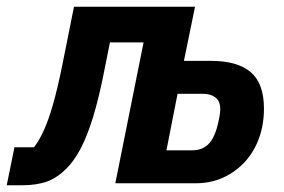

<svg xmlns="http://www.w3.org/2000/svg" viewBox="-58 -545 845 571"><path d="M-38 6 -15 -107H43Q58 -126 72 -156.5Q86 -187 99.5 -234Q113 -281 127 -350L162 -525H522L489 -364H570Q648 -364 687.5 -330.5Q727 -297 727 -222Q727 -175 712.5 -134.5Q698 -94 670.5 -64Q643 -34 606 -17Q569 0 524 0H285L369 -419H269L254 -344Q237 -256 219 -197.5Q201 -139 181.5 -102.5Q162 -66 140 -44Q112 -16 81.5 -5Q51 6 6 6ZM437 -98H514Q543 -98 561.5 -116Q580 -134 590 -176Q594 -193 595.5 -203Q597 -213 597 -221Q597 -244 583 -255Q569 -266 546 -266H470Z"/></svg>

Font: IBM Plex Sans Condensed
Style: Bold Italic
Weight: 700
Width: 3
Italic angle: -11.31°
Designer: Mike Abbink, Paul van der Laan, Pieter van Rosmalen
Foundry: Bold Monday
Version: Version 3.201